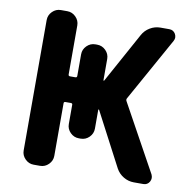

<svg xmlns="http://www.w3.org/2000/svg" viewBox="-81 -837 904 898"><g transform="rotate(10 370.5 -388.0)"><path d="M79.1 -697.3Q79.1 -720.7 96.2 -737.8Q113.3 -754.9 136.7 -754.9H167Q190.4 -754.9 207.5 -737.8Q224.6 -720.7 224.6 -697.3V-464.8Q224.6 -457 232.4 -457H257.8Q265.6 -457 265.6 -464.8V-567.4Q265.6 -590.8 282.7 -607.9Q299.8 -625 323.2 -625H332Q355.5 -625 372.6 -607.9Q389.6 -590.8 389.6 -567.4V-466.8Q389.6 -464.8 391.1 -464.4Q392.6 -463.9 393.6 -465.8L524.4 -704.1Q537.1 -727.5 560.1 -741.2Q583 -754.9 609.4 -754.9H651.4Q670.9 -754.9 680.7 -738.3Q685.5 -729.5 685.5 -720.7Q685.5 -712.9 680.7 -704.1L512.7 -402.3Q508.8 -395.5 512.7 -388.7L687.5 -71.3Q691.4 -62.5 691.4 -54.7Q691.4 -45.9 686.5 -37.1Q676.8 -20.5 657.2 -20.5H612.3Q585.9 -20.5 563 -34.2Q540 -47.9 527.3 -71.3L393.6 -326.2Q392.6 -328.1 391.1 -327.6Q389.6 -327.1 389.6 -326.2V-236.3Q389.6 -212.9 372.6 -195.8Q355.5 -178.7 332 -178.7H323.2Q299.8 -178.7 282.7 -195.8Q265.6 -212.9 265.6 -236.3V-328.1Q265.6 -335 257.8 -335H232.4Q224.6 -335 224.6 -328.1V-78.1Q224.6 -54.7 207.5 -37.6Q190.4 -20.5 167 -20.5H136.7Q113.3 -20.5 96.2 -37.6Q79.1 -54.7 79.1 -78.1Z"/></g></svg>

Font: Gen Jyuu Gothic P Bold
Style: Bold
Weight: 700
Designer: [Source Han Sans]
Ryoko NISHIZUKA  (kana & ideographs); Paul D. Hunt (Latin, Greek & Cyrillic); Wenlong ZHANG  (bopomofo
Version: Version 1.002.20150607